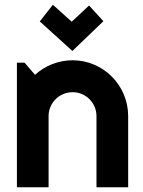

<svg xmlns="http://www.w3.org/2000/svg" viewBox="-20 -786 602 806"><path d="M184 -299C184 -354 229 -399 285 -399C340 -399 385 -354 385 -299V0H518V-299C518 -428 413 -533 285 -533C226 -533 170 -511 127 -472L83 -523H51V0H184ZM414 -697 354 -763 281 -695 202 -766 147 -696 284 -572Z"/></svg>

Font: Righteous
Style: Regular
Weight: 400
Designer: Astigmatic (AOETI)
Foundry: Astigmatic (AOETI)
Version: Version 1.000